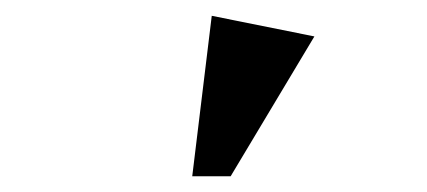

<svg xmlns="http://www.w3.org/2000/svg" viewBox="-20 -731 540 243"><path d="M223.3 -507.9 248 -711 377.9 -684.9 271.9 -507.9Z"/></svg>

Font: Ancizar Serif Light
Style: Regular
Weight: 300
Designer: Cesar Puertas, Viviana Monsalve, Julian Moncada, Julian Prieto, Jose Castro, Felipe Aragon, Mariel Hernandez, Sara Alarc
Version: Version 8.100